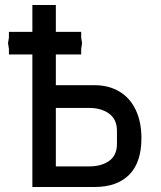

<svg xmlns="http://www.w3.org/2000/svg" viewBox="-20 -745 640 765"><path d="M109 -528H15.5V-550.5L12 -573L15.5 -595V-618H109V-725H202.5V-618H303.5V-595L307 -573L303.5 -550.5V-528H202.5V-405.5H357Q413.5 -405.5 455.8 -380.2Q498 -355 520.8 -307.2Q543.5 -259.5 543.5 -194.5Q543.5 -98 495 -49Q446.5 0 358 0H109ZM446 -171.5V-223.5Q446 -269.5 414.8 -292.2Q383.5 -315 335.5 -315H202.5V-82H335.5Q384 -82 415 -104Q446 -126 446 -171.5Z"/></svg>

Font: JuliaMono Medium
Style: Regular
Weight: 500
Monospace: yes
Designer: cormullion
Foundry: corm
Version: Version 0.054; ttfautohint (v1.8.4)